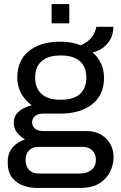

<svg xmlns="http://www.w3.org/2000/svg" viewBox="-20 -743 596 945"><path d="M161 182Q129 182 96 171Q63 160 40.5 132.5Q18 105 18 55Q18 18 33 -5Q48 -28 68 -40Q88 -52 103 -57Q81 -69 64.5 -89.5Q48 -110 48 -138Q48 -168 64 -185.5Q80 -203 101 -212.5Q122 -222 136 -225Q104 -248 84.5 -283Q65 -318 65 -361Q65 -446 122.5 -492Q180 -538 278 -538Q333 -538 378 -520Q417 -539 433.5 -562.5Q450 -586 454 -611H538Q538 -564 510 -530Q482 -496 436 -485Q462 -462 477 -430.5Q492 -399 492 -361Q492 -276 434 -230Q376 -184 278 -184H194Q166 -184 152 -171.5Q138 -159 138 -141Q138 -123 152 -110.5Q166 -98 194 -98H405Q448 -98 478 -80Q508 -62 523.5 -33Q539 -4 539 30Q539 66 522.5 101Q506 136 470 159Q434 182 373 182ZM169 111H375Q408 111 430 93Q452 75 452 45Q452 14 434 -3Q416 -20 388 -20H169Q140 -20 123 -3Q106 14 106 45Q106 75 123 93Q140 111 169 111ZM279 -252Q342 -252 373.5 -280.5Q405 -309 405 -361Q405 -413 373.5 -441.5Q342 -470 279 -470Q216 -470 184.5 -441.5Q153 -413 153 -361Q153 -309 184.5 -280.5Q216 -252 279 -252ZM234 -628V-723H321V-628Z"/></svg>

Font: Archivo VF Beta
Style: Regular
Weight: 400
Designer: Hector Gatti
Foundry: Omnibus-Type
Version: Version 1.002